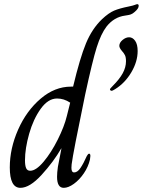

<svg xmlns="http://www.w3.org/2000/svg" viewBox="-20 -892 698 922"><path d="M27 -88Q27 -179 67 -269.5Q107 -360 175 -418Q243 -476 321 -476H331Q364 -614 393 -684Q422 -754 470 -800Q502 -830 528 -841Q554 -852 599 -861Q619 -865 627.5 -868.5Q636 -872 639 -872Q646 -872 646 -864Q646 -851 627 -835Q617 -826 608.5 -823Q600 -820 592 -819Q584 -818 580 -817Q528 -810 492 -765Q465 -730 444.5 -665Q424 -600 389 -438Q331 -158 324 -103Q323 -96 323 -86Q323 -64 336 -64Q352 -64 366.5 -85.5Q381 -107 397 -143Q403 -154 408 -154Q414 -154 414 -143L412 -126Q404 -91 382.5 -59.5Q361 -28 334.5 -9Q308 10 286 10Q254 10 254 -43Q254 -63 258 -91L275 -179H274Q237 -115 180 -52.5Q123 10 78 10Q27 10 27 -88ZM301 -335 317 -399Q287 -419 254 -419Q211 -419 175.5 -369.5Q140 -320 120 -249.5Q100 -179 100 -122Q100 -97 105.5 -84.5Q111 -72 125 -72Q153 -72 189.5 -115.5Q226 -159 257.5 -222Q289 -285 301 -335ZM508 -463Q508 -466 521 -479Q554 -512 569.5 -540.5Q585 -569 585 -598Q585 -617 580 -627Q575 -637 565 -648Q553 -662 553 -672Q553 -687 568.5 -700Q584 -713 600 -713Q617 -713 629 -696Q641 -679 641 -647Q641 -596 610.5 -544.5Q580 -493 533 -464Q520 -456 517 -456Q513 -456 510.5 -458Q508 -460 508 -463Z"/></svg>

Font: Charm
Style: Regular
Weight: 400
Designer: Katatrad Aksorn Co.,Ltd.
Foundry: Cadson Demak Co.,Ltd.
Version: Version 1.001